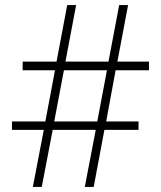

<svg xmlns="http://www.w3.org/2000/svg" viewBox="-20 -734 633 754"><path d="M434 -458 397 -257H524V-224H390L348 0H313L356 -224H187L144 0H109L152 -224H27V-257H158L196 -458H69V-492H202L244 -714H279L237 -492H406L448 -714H483L441 -492H565V-458ZM193 -257H362L400 -458H231Z"/></svg>

Font: Noto Sans Sinhala UI SemiCondensed ExtraLight
Style: Regular
Weight: 200
Width: 4
Designer: Jelle Bosma - Monotype Design Team
Foundry: Monotype Imaging Inc.
Version: Version 2.006; ttfautohint (v1.8.4.7-5d5b)